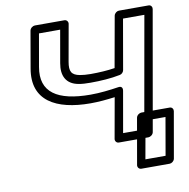

<svg xmlns="http://www.w3.org/2000/svg" viewBox="-97 -831 1106 1125"><g transform="rotate(-10 455.5 -268.5)"><path d="M448 -349C508 -349 571 -353 624 -364C636 -366 646 -377 648 -388L700 -686H827L710 -25H584L627 -270C629 -280 627 -299 603 -295C551 -287 493 -280 436 -280C239 -280 140 -345 166 -492L200 -686H326L292 -492C279 -420 304 -367 377 -354C398 -350 421 -349 448 -349ZM457 -399C432 -399 411 -401 394 -404C345 -413 332 -436 342 -492L381 -711C383 -722 375 -736 360 -736H184C173 -736 157 -726 154 -711L116 -492C83 -305 222 -230 427 -230C477 -230 526 -235 572 -241L529 0C527 11 535 25 550 25H726C737 25 753 15 756 0L881 -711C883 -722 876 -736 861 -736H684C673 -736 658 -726 655 -711L601 -409C558 -402 507 -399 457 -399ZM806 149H686L726 -75H845ZM822 199C833 199 848 189 851 174L899 -100C901 -111 894 -125 879 -125H710C699 -125 683 -115 680 -100L632 174C630 185 638 199 653 199Z"/></g></svg>

Font: Asimov
Style: XWidOuIt
Weight: 500
Designer: Google
Version: Version 2.000980; 2014